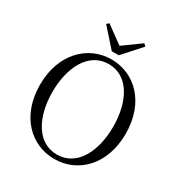

<svg xmlns="http://www.w3.org/2000/svg" viewBox="-216 -1101 1200 1271"><g transform="rotate(30 383.5 -465.0)"><path d="M383 16C561 16 710 -126 710 -364C710 -605 561 -745 383 -745C206 -745 56 -601 56 -364C56 -123 206 16 383 16ZM383 -18C231 -18 151 -175 151 -364C151 -552 231 -709 383 -709C536 -709 615 -552 615 -364C615 -175 536 -18 383 -18ZM251 -945 234 -930 357 -792H410L534 -930L517 -946L383 -849Z"/></g></svg>

Font: Noto Serif CJK KR
Style: Regular
Weight: 400
Designer: Ryoko NISHIZUKA 西塚涼子 (kana & ideographs); Frank Grießhammer (Latin, Greek & Cyrillic); Wenlong ZHANG 张文龙 (bopomofo); San
Foundry: Adobe
Version: Version 2.001;hotconv 1.1.0;makeotfexe 2.6.0